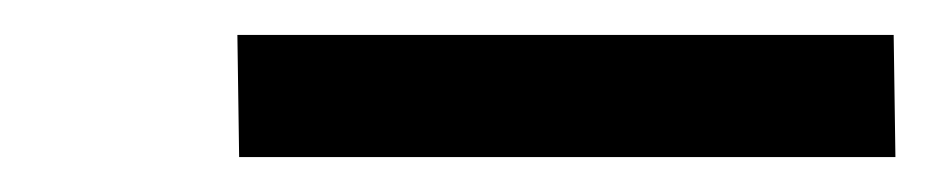

<svg xmlns="http://www.w3.org/2000/svg" viewBox="-20 -725 540 110"><path d="M117 -635 116 -705H492L493 -635Z"/></svg>

Font: Iosevka Medium
Style: Italic
Weight: 500
Italic angle: -9°
Monospace: yes
Designer: Belleve Invis
Foundry: Belleve Invis
Version: Version 32.5.0; ttfautohint (v1.8.4)